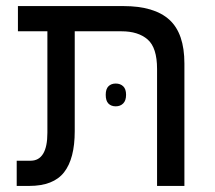

<svg xmlns="http://www.w3.org/2000/svg" viewBox="-20 -612 707 632"><path d="M497 0V-385Q497 -455 466 -482Q435 -509 380 -509H39V-592H386Q488 -592 537.5 -547Q587 -502 587 -403V0ZM35 0V-83H81Q108 -83 122 -106Q136 -129 136 -175V-548H226V-180Q226 -90 191 -45Q156 0 76 0ZM328 -300Q328 -319 337 -328Q346 -337 361 -337Q376 -337 385.5 -328Q395 -319 395 -300Q395 -281 385.5 -271.5Q376 -262 361 -262Q346 -262 337 -271Q328 -280 328 -300Z"/></svg>

Font: Noto Sans Hebrew
Style: Regular
Weight: 400
Designer: Monotype Design Team
Foundry: Monotype Imaging Inc.
Version: Version 2.003;January 10, 2023;FontCreator 14.0.0.2877 64-bi